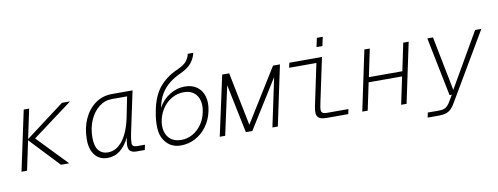

<svg xmlns="http://www.w3.org/2000/svg" viewBox="-70 -1142 4341 1673"><g transform="rotate(-10 2100.0 -305.5)"><path d="M33 0 146 -530H194L139 -270L484 -530H556L200 -265L455 0H382L137 -260L82 0Z M793 12Q723 12 682.5 -38.5Q642 -89 642 -176Q642 -278 678.5 -358Q715 -438 779 -484Q843 -530 928 -530H1109L1031 -163Q1026 -140 1023 -117Q1020 -94 1020 -79Q1020 -45 1061 -45H1133L1124 0H1049Q1018 0 998.5 -14Q979 -28 979 -67Q979 -79 981.5 -96.5Q984 -114 989 -135Q952 -63 905 -25.5Q858 12 793 12ZM804 -35Q881 -35 936.5 -108Q992 -181 1018 -312L1053 -487H920Q855 -487 804 -447Q753 -407 723 -338.5Q693 -270 693 -185Q693 -108 723 -71.5Q753 -35 804 -35Z M1442 16Q1338 16 1288 -75Q1267 -111 1264 -172.5Q1261 -234 1276 -313Q1300 -444 1360.5 -519Q1421 -594 1518 -638Q1583 -666 1606.5 -695Q1630 -724 1638 -760L1687 -761Q1677 -715 1646 -675Q1615 -635 1543 -602Q1488 -577 1444.5 -542.5Q1401 -508 1371 -458.5Q1341 -409 1327 -337Q1363 -404 1426.5 -444Q1490 -484 1563 -484Q1627 -484 1670 -452.5Q1713 -421 1729 -365Q1745 -309 1729 -236Q1713 -161 1671 -104Q1629 -47 1569.5 -15.5Q1510 16 1442 16ZM1454 -31Q1507 -31 1553.5 -57Q1600 -83 1633 -129.5Q1666 -176 1678 -236Q1691 -295 1678.5 -340.5Q1666 -386 1632 -411.5Q1598 -437 1546 -437Q1491 -437 1443.5 -411.5Q1396 -386 1362.5 -340.5Q1329 -295 1315 -236Q1302 -176 1315 -129.5Q1328 -83 1363.5 -57Q1399 -31 1454 -31Z M1787 0 1902 -530H1964L2059 -58L2352 -530H2413L2301 0H2253L2344 -430L2075 0H2018L1929 -431L1835 0Z M2731 0Q2685 0 2664.5 -15.5Q2644 -31 2644 -64Q2644 -85 2648.5 -109.5Q2653 -134 2659 -160L2728 -487H2487L2496 -530H2785L2706 -158Q2701 -133 2697 -113Q2693 -93 2693 -77Q2693 -61 2704 -52Q2715 -43 2741 -43H2933L2924 0ZM2753 -623 2770 -702H2822L2805 -623Z M3048 0 3160 -530H3208L3157 -286H3453L3504 -530H3552L3440 0H3392L3443 -242H3147L3096 0Z M3600 150 3609 107H3709Q3747 107 3767.5 94Q3788 81 3808 48L3842 -10H3822L3717 -530H3767L3862 -49L4140 -530H4195L3844 66Q3818 112 3786.5 131Q3755 150 3703 150Z"/></g></svg>

Font: Geist Mono ExtraLight
Style: Italic
Weight: 200
Italic angle: -12°
Monospace: yes
Designer: Basement.studio, Andrés Briganti, Mateo Zaragoza
Foundry: Basement.studio, Vercel, Andrés Briganti, Guido Ferreyra, Mateo Zaragoza
Version: Version 1.500; ttfautohint (v1.8.4.7-5d5b)